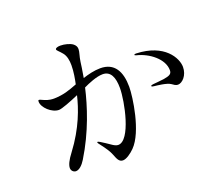

<svg xmlns="http://www.w3.org/2000/svg" viewBox="-119 -911 1238 1072"><g transform="rotate(-20 500.0 -375.0)"><path d="M497 -541C461 -541 422 -531 392 -521C400 -565 404 -597 406 -612C410 -643 420 -665 420 -683C420 -695 416 -705 404 -715C388 -728 355 -736 331 -736C315 -736 301 -732 301 -724C301 -717 315 -708 331 -688C347 -669 352 -641 352 -612C352 -573 344 -531 338 -503C288 -484 257 -472 199 -470C187 -470 169 -470 141 -482C127 -488 120 -492 115 -492C111 -492 110 -489 110 -483C110 -448 159 -401 202 -401C219 -401 276 -423 324 -444C307 -373 272 -268 186 -154C159 -119 147 -93 147 -75C147 -59 160 -47 174 -47C193 -47 214 -66 231 -94C314 -229 358 -368 381 -469C410 -483 461 -505 498 -505C545 -505 563 -463 563 -400C563 -320 519 -104 446 -104C426 -104 406 -123 382 -138C362 -151 348 -160 343 -160C341 -160 340 -159 340 -158C340 -154 345 -147 351 -140C378 -105 391 -84 399 -64C409 -40 416 -14 441 -14C462 -14 491 -35 512 -56C587 -131 614 -330 614 -388C614 -479 581 -541 497 -541ZM714 -550C705 -550 702 -548 702 -546C702 -544 703 -542 711 -540C783 -523 859 -465 859 -398C859 -375 845 -369 811 -363C799 -361 753 -357 743 -356C735 -355 731 -353 731 -350C731 -346 737 -345 745 -344C762 -342 818 -337 840 -322C850 -315 861 -306 874 -306C900 -306 934 -340 934 -390C934 -443 880 -544 714 -550Z"/></g></svg>

Font: Shippori Mincho OTF
Style: Regular
Weight: 400
Designer: FONTDASU
Foundry: FONTDASU / Google Inc. / but / Adobe
Version: Version 3.300;hotconv 1.0.109;makeotfexe 2.5.65596